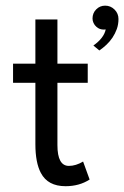

<svg xmlns="http://www.w3.org/2000/svg" viewBox="-20 -630 428 662"><path d="M206 12Q145 12 121 -33.5Q102 -69 102 -133V-344.5H25V-410.5H102V-563H178V-410.5H282.5V-344.5H178V-129.5Q178 -58 217.5 -58Q241.5 -58 266.5 -73L289 -11Q253.5 12 206 12ZM322.5 -456 302 -473Q338.5 -499 344.5 -528.5L338 -528Q323 -528 312.5 -537.5Q306 -543 302.5 -550.8Q299 -558.5 299 -566Q299 -585 311.8 -597.8Q324.5 -610.5 342.5 -610.5Q361.5 -610.5 375 -597Q388.5 -583.5 388.5 -564.5Q388.5 -546 382.8 -530Q377 -514 367.8 -500.2Q358.5 -486.5 346.8 -475.5Q335 -464.5 322.5 -456Z"/></svg>

Font: Lucymar Sans
Style: Regular
Weight: 400
Foundry: The League of Moveable Type (original font) / Main changes by Cristiano Sobral with portions from Mirco Monsees
Version: Version 2.001;August 30, 2020;FontCreator 13.0.0.2681 64-bit